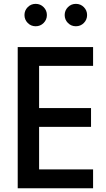

<svg xmlns="http://www.w3.org/2000/svg" viewBox="-20 -1000 563 1020"><path d="M74.1 0V-750H474.5V-650H187.7V-425.9H463.6V-325.9H187.7V-100H474.5V0ZM340.9 -878Q323.6 -895.5 323.6 -920Q323.6 -944.5 340.9 -962Q358.2 -979.5 383.2 -979.5Q408.2 -979.5 425.5 -962Q442.7 -944.5 442.7 -920Q442.7 -895.5 425.5 -878Q408.2 -860.5 383.2 -860.5Q358.2 -860.5 340.9 -878ZM211.8 -878Q194.5 -860.5 169.5 -860.5Q144.5 -860.5 127.3 -878Q110 -895.5 110 -920Q110 -944.5 127.3 -962Q144.5 -979.5 169.5 -979.5Q194.5 -979.5 211.8 -962Q229.1 -944.5 229.1 -920Q229.1 -895.5 211.8 -878Z"/></svg>

Font: Spartan MB SemBd
Style: Regular
Weight: 600
Designer: Matt Bailey, Mirko Velimirovic
Foundry: Matt Bailey
Version: Version 1.005